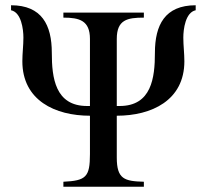

<svg xmlns="http://www.w3.org/2000/svg" viewBox="-20 -710 786 730"><path d="M724 -690C607 -690 569 -615 569 -509C569 -414 556 -307 435 -307H424V-562C424 -635 464 -643 527 -643V-662H221V-643C282 -643 322 -632 322 -562V-307H311C190 -307 177 -414 177 -509C177 -615 139 -690 22 -690V-671C61 -663 69 -599 69 -567C69 -537 65 -507 65 -477C65 -328 190 -270 322 -270V-124C322 -37 307 -23 221 -19V0H527V-19C453 -21 424 -29 424 -111V-270C556 -270 681 -328 681 -477C681 -507 677 -537 677 -567C677 -599 685 -663 724 -671Z"/></svg>

Font: STIX Math
Style: Regular
Weight: 400
Designer: MicroPress Inc., with final additions and corrections provided by Coen Hoffman, Elsevier (retired)
Version: Version 1.1.0